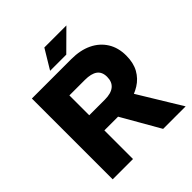

<svg xmlns="http://www.w3.org/2000/svg" viewBox="-230 -1021 1176 1176"><g transform="rotate(-45 358.0 -433.5)"><path d="M69 0V-700H410Q488 -700 544.5 -673Q601 -646 632.5 -596Q664 -546 664 -477Q664 -414 639.5 -370Q615 -326 572.5 -299.5Q530 -273 475 -260.5Q420 -248 359 -248H245V0ZM506 0 354 -265 520 -297 701 0ZM245 -379H380Q434 -379 461.5 -401.5Q489 -424 489 -468Q489 -511 461.5 -531Q434 -551 379 -551H245ZM268 -741 344 -867H535L408 -741Z"/></g></svg>

Font: REM
Style: Bold
Weight: 700
Designer: Octavio Pardo
Foundry: Ashler Design
Version: Version 1.005;gftools[0.9.28]